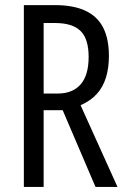

<svg xmlns="http://www.w3.org/2000/svg" viewBox="-20 -734 495 754"><path d="M195.8 -713.9Q268.1 -713.9 314.9 -692.1Q361.8 -670.4 384.8 -626.2Q407.7 -582 407.7 -514.6Q407.7 -466.8 396 -429.2Q384.3 -391.6 359.9 -364.7Q335.4 -337.9 296.4 -320.8L441.4 0H355L226.1 -301.3H151.4V0H73.7V-713.9ZM196.3 -643.6H151.4V-366.7H207Q265.1 -366.7 296.6 -402.6Q328.1 -438.5 328.1 -510.7Q328.1 -581.1 296.4 -612.3Q264.6 -643.6 196.3 -643.6Z"/></svg>

Font: Open Sans Condensed
Style: Regular
Weight: 400
Width: 3
Designer: Monotype Design Team
Foundry: Monotype Imaging Inc.
Version: Version 3.000